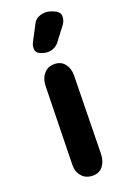

<svg xmlns="http://www.w3.org/2000/svg" viewBox="-149 -796 578 871"><g transform="rotate(-20 140.0 -361.0)"><path d="M97.7 -488.3Q79.1 -466.8 78.1 -431.6L69.8 -54.2Q69.3 -20 87.9 1Q106.4 23.9 141.1 24.4Q174.3 24.4 191.4 0.5Q208.5 -22 209 -57.1L215.8 -431.6Q216.3 -465.3 199.7 -486.8Q182.6 -510.7 149.9 -511.2Q116.2 -511.7 97.7 -488.3ZM111.8 -578.1Q127 -572.3 141.6 -572.3Q148.9 -572.3 156.2 -573.7Q177.2 -578.6 192.4 -594.7L244.1 -662.6Q258.3 -681.2 258.3 -700.7Q258.3 -705.6 257.3 -710.4Q252.9 -727.5 226.6 -737.3Q208 -745.6 190.4 -745.6Q183.6 -745.6 176.8 -744.1Q151.9 -740.2 137.7 -723.1Q135.7 -720.2 133.8 -716.8L93.8 -640.6Q85.4 -626 85.4 -610.4Q85.4 -604.5 86.4 -599.1Q90.8 -585.4 111.8 -578.1Z"/></g></svg>

Font: Comic Relief
Style: Bold
Weight: 700
Designer: Jeff Davis
Foundry: Loudifier
Version: Version 1.200; ttfautohint (v1.8.4.7-5d5b)